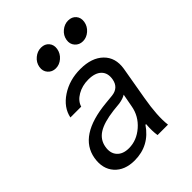

<svg xmlns="http://www.w3.org/2000/svg" viewBox="-221 -907 1042 1042"><g transform="rotate(-45 300.0 -386.5)"><path d="M427 -385Q435 -429 410 -454Q385 -479 333 -479Q286 -479 249 -457.5Q212 -436 202 -402H119Q132 -466 195.5 -508Q259 -550 343 -550Q430 -550 476.5 -504.5Q523 -459 511 -384L478 -193Q457 -73 466 0H386Q380 -35 384 -86H379Q314 10 201 10Q125 10 84.5 -35.5Q44 -81 56 -154Q81 -299 311 -321L362 -326Q417 -332 427 -385ZM411 -285Q392 -273 360 -268L311 -263Q230 -253 189.5 -227.5Q149 -202 141 -156Q133 -112 156.5 -85.5Q180 -59 226 -59Q286 -59 336 -102.5Q386 -146 397 -210ZM274 -783Q303 -783 319.5 -763.5Q336 -744 331 -715Q326 -686 303 -666Q280 -646 252 -646Q224 -646 206.5 -666Q189 -686 194 -715Q199 -744 222.5 -763.5Q246 -783 274 -783ZM482 -783Q511 -783 527.5 -763.5Q544 -744 539 -715Q534 -686 511 -666Q488 -646 460 -646Q432 -646 414.5 -666Q397 -686 402 -715Q407 -744 430.5 -763.5Q454 -783 482 -783Z"/></g></svg>

Font: CommitMono
Style: Italic
Weight: 400
Monospace: yes
Designer: Eigil Nikolajsen
Foundry: Eigil Nikolajsen
Version: Version 1.143